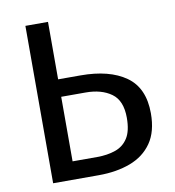

<svg xmlns="http://www.w3.org/2000/svg" viewBox="-80 -778 775 849"><g transform="rotate(-10 307.5 -353.5)"><path d="M191.8 -706.7V-448.7H292.3Q421.5 -448.7 495.6 -396.4Q569.7 -344.1 569.7 -229.7Q569.7 -147.7 534.6 -97.2Q499.5 -46.7 437.4 -23.3Q375.4 0 294.9 0H90.3V-706.7ZM301.5 -370.3H191.8V-80.5H302.1Q348.2 -80.5 384.4 -93.1Q420.5 -105.6 441 -137.7Q461.5 -169.7 461.5 -228.7Q461.5 -306.2 416.9 -338.2Q372.3 -370.3 301.5 -370.3Z"/></g></svg>

Font: Fira Code Retina
Style: Regular
Weight: 450
Monospace: yes
Designer: Carrois Corporate, Edenspiekermann AG, Nikita Prokopov
Foundry: Carrois Corporate, Edenspiekermann AG, Nikita Prokopov
Version: Version 6.002